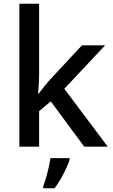

<svg xmlns="http://www.w3.org/2000/svg" viewBox="-20 -780 599 1021"><path d="M188 -380Q188 -360 186 -332Q184 -304 183 -282H186Q197 -297 216.5 -321.5Q236 -346 251 -362L416 -539H539L322 -308L553 0H428L250 -241L188 -189V0H83V-760H188ZM350 70Q341 99 318.5 143Q296 187 270 221H210V209Q217 191 225 164.5Q233 138 239 110Q245 82 248 61H350Z"/></svg>

Font: Noto Sans Gurmukhi UI Medium
Style: Regular
Weight: 500
Designer: Jelle Bosma - Monotype Design Team
Foundry: Monotype Imaging Inc.
Version: Version 2.004; ttfautohint (v1.8.4.7-5d5b)